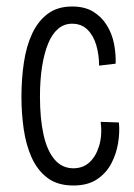

<svg xmlns="http://www.w3.org/2000/svg" viewBox="-20 -560 412 591"><path d="M206 11Q157 11 126 -12.5Q95 -36 77.5 -75Q60 -114 53 -162.5Q46 -211 46 -262Q46 -317 53.5 -367.5Q61 -418 79 -456.5Q97 -495 127 -517.5Q157 -540 202 -540Q241 -540 267 -524Q293 -508 309 -482Q325 -456 331 -425Q337 -394 336 -364L285 -358Q285 -391 276.5 -420.5Q268 -450 249.5 -468.5Q231 -487 202 -487Q177 -487 158.5 -471Q140 -455 128 -425.5Q116 -396 109.5 -355Q103 -314 103 -263Q103 -195 114 -145.5Q125 -96 148 -69Q171 -42 206 -42Q235 -42 255 -60Q275 -78 285 -110.5Q295 -143 290 -185L346 -183Q349 -153 343.5 -119.5Q338 -86 322.5 -56.5Q307 -27 278.5 -8Q250 11 206 11Z"/></svg>

Font: Bricolage Grotesque Condensed ExtraLight
Style: Regular
Weight: 250
Width: 3
Designer: Mathieu Triay
Foundry: Atelier Triay
Version: Version 1.000;gftools[0.9.30]